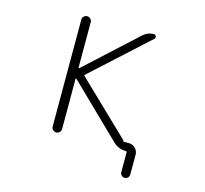

<svg xmlns="http://www.w3.org/2000/svg" viewBox="-123 -893 1246 1169"><g transform="rotate(15 500.0 -308.0)"><path d="M695.3 -74.2Q695.3 -73.2 696.3 -73.2H730.5Q753.9 -73.2 771 -56.2Q788.1 -39.1 788.1 -15.6V109.4Q788.1 121.1 779.8 129.4Q771.5 137.7 759.8 137.7Q748 137.7 739.7 129.4Q731.4 121.1 731.4 109.4V-15.6Q731.4 -21.5 725.6 -21.5Q677.7 -21.5 643.6 -54.7L320.3 -369.1Q319.3 -370.1 317.4 -369.6Q315.4 -369.1 315.4 -367.2V-50.8Q315.4 -39.1 306.6 -30.3Q297.9 -21.5 285.6 -21.5Q273.4 -21.5 264.6 -30.3Q255.9 -39.1 255.9 -50.8V-724.6Q255.9 -736.3 264.6 -745.1Q273.4 -753.9 285.6 -753.9Q297.9 -753.9 306.6 -745.1Q315.4 -736.3 315.4 -724.6V-439.5Q315.4 -436.5 317.4 -436Q319.3 -435.5 321.3 -436.5L638.7 -727.5Q668 -753.9 707 -753.9Q715.8 -753.9 719.7 -743.7Q723.6 -733.4 716.8 -727.5L365.2 -407.2Q359.4 -402.3 364.3 -397.5L691.4 -83Q695.3 -79.1 695.3 -74.2Z"/></g></svg>

Font: Rounded Mgen+ 2m light
Style: Regular
Weight: 200
Designer: [Source Han Sans]
Ryoko NISHIZUKA  (kana & ideographs); Paul D. Hunt (Latin, Greek & Cyrillic); Wenlong ZHANG  (bopomofo
Version: Version 1.059.20150602